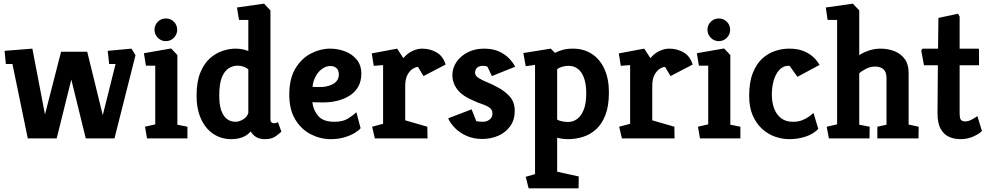

<svg xmlns="http://www.w3.org/2000/svg" viewBox="-20 -757 5401 1050"><path d="M132 0 48 -407H12L5 -479L157 -491L226 -131L314 -474H457L542 -127L612 -407H577L569 -479L699 -491L721 -455L606 0H449L370 -322L290 0Z M784 0 773 -64 829 -77V-398H778L767 -466L916 -492L950 -456V-75L1005 -64V0ZM887 -532Q861 -532 843 -550.5Q825 -569 825 -594Q825 -620 843 -638Q861 -656 887 -656Q913 -656 931 -638Q949 -620 949 -594Q949 -569 931 -550.5Q913 -532 887 -532Z M1245 4Q1190 4 1147 -24.5Q1104 -53 1079.5 -106.5Q1055 -160 1055 -234Q1055 -310 1075.5 -360Q1096 -410 1128.5 -438.5Q1161 -467 1198 -479Q1235 -491 1267 -491Q1288 -491 1305.5 -487.5Q1323 -484 1338 -478V-648H1287L1276 -716L1424 -737L1459 -700V-105Q1459 -92 1465 -87.5Q1471 -83 1478 -83Q1486 -83 1492.5 -85.5Q1499 -88 1500 -89L1519 -37Q1512 -30 1489.5 -13Q1467 4 1430 4Q1400 4 1381 -7.5Q1362 -19 1351 -38Q1333 -17 1306 -6.5Q1279 4 1245 4ZM1268 -91Q1289 -91 1311 -105Q1333 -119 1338 -140V-378Q1329 -386 1313 -392Q1297 -398 1279 -398Q1255 -398 1232 -384.5Q1209 -371 1194 -335.5Q1179 -300 1179 -233Q1179 -186 1189.5 -154.5Q1200 -123 1220 -107Q1240 -91 1268 -91Z M1789 4Q1732 4 1680 -22.5Q1628 -49 1595 -103Q1562 -157 1562 -239Q1562 -327 1595.5 -382.5Q1629 -438 1680.5 -464.5Q1732 -491 1785 -491Q1827 -491 1866 -476.5Q1905 -462 1930.5 -431.5Q1956 -401 1956 -354Q1956 -312 1938.5 -282Q1921 -252 1890.5 -233Q1860 -214 1821 -205Q1782 -196 1739 -197L1688 -198Q1694 -153 1721 -122Q1748 -91 1809 -91Q1855 -91 1883 -108.5Q1911 -126 1929 -143L1952 -56Q1943 -44 1920 -30Q1897 -16 1863.5 -6Q1830 4 1789 4ZM1689 -282 1722 -281Q1741 -280 1760.5 -283.5Q1780 -287 1796.5 -295Q1813 -303 1823 -316.5Q1833 -330 1833 -350Q1833 -373 1820 -384.5Q1807 -396 1787 -396Q1763 -396 1741.5 -380.5Q1720 -365 1706 -339Q1692 -313 1689 -282Z M2030 0 2015 -64 2075 -80V-401L2024 -397L2013 -465L2152 -491L2186 -439Q2206 -464 2234 -477.5Q2262 -491 2288 -491Q2332 -491 2367.5 -470.5Q2403 -450 2417 -404L2296 -341L2266 -391Q2254 -391 2237.5 -381Q2221 -371 2208.5 -348Q2196 -325 2196 -286V-99L2317 -64L2318 0Z M2617 3Q2570 3 2531.5 -14Q2493 -31 2467.5 -57.5Q2442 -84 2431 -110L2559 -159L2585 -94Q2591 -93 2601.5 -92Q2612 -91 2623 -91Q2633 -91 2644.5 -95.5Q2656 -100 2664.5 -110Q2673 -120 2673 -137Q2673 -158 2655.5 -169.5Q2638 -181 2616 -188Q2594 -195 2580 -202Q2510 -230 2482 -266.5Q2454 -303 2454 -346Q2454 -386 2477 -419Q2500 -452 2539 -471.5Q2578 -491 2627 -491Q2676 -491 2710 -475Q2744 -459 2765.5 -436Q2787 -413 2797 -392L2670 -341L2646 -392Q2646 -392 2639.5 -394.5Q2633 -397 2622 -397Q2607 -397 2597.5 -392.5Q2588 -388 2583 -379.5Q2578 -371 2578 -359Q2578 -343 2596.5 -331Q2615 -319 2643.5 -307.5Q2672 -296 2701 -280Q2738 -261 2766.5 -230.5Q2795 -200 2795 -150Q2795 -101 2770 -66.5Q2745 -32 2704.5 -14.5Q2664 3 2617 3Z M2871 273 2855 210 2906 195V-402L2855 -395L2842 -467L2992 -491L3015 -468Q3032 -477 3056 -484Q3080 -491 3113 -491Q3173 -491 3217 -462Q3261 -433 3285.5 -379.5Q3310 -326 3310 -251Q3310 -178 3291 -128.5Q3272 -79 3240 -50Q3208 -21 3168 -8.5Q3128 4 3087 4Q3071 4 3056 2Q3041 0 3027 -4V182L3145 208L3144 273ZM3087 -90Q3114 -90 3136.5 -106.5Q3159 -123 3172.5 -157.5Q3186 -192 3186 -246Q3186 -298 3173.5 -331.5Q3161 -365 3139.5 -381Q3118 -397 3090 -397Q3071 -397 3054.5 -392Q3038 -387 3027 -379V-103Q3036 -97 3053.5 -93.5Q3071 -90 3087 -90Z M3381 0 3366 -64 3426 -80V-401L3375 -397L3364 -465L3503 -491L3537 -439Q3557 -464 3585 -477.5Q3613 -491 3639 -491Q3683 -491 3718.5 -470.5Q3754 -450 3768 -404L3647 -341L3617 -391Q3605 -391 3588.5 -381Q3572 -371 3559.5 -348Q3547 -325 3547 -286V-99L3668 -64L3669 0Z M3808 0 3797 -64 3853 -77V-398H3802L3791 -466L3940 -492L3974 -456V-75L4029 -64V0ZM3911 -532Q3885 -532 3867 -550.5Q3849 -569 3849 -594Q3849 -620 3867 -638Q3885 -656 3911 -656Q3937 -656 3955 -638Q3973 -620 3973 -594Q3973 -569 3955 -550.5Q3937 -532 3911 -532Z M4296 4Q4258 4 4219 -9.5Q4180 -23 4148 -52Q4116 -81 4096.5 -125.5Q4077 -170 4077 -233Q4077 -308 4097 -358Q4117 -408 4149 -437Q4181 -466 4219.5 -478.5Q4258 -491 4295 -491Q4339 -491 4369.5 -479.5Q4400 -468 4419.5 -452Q4439 -436 4449 -421.5Q4459 -407 4462 -402L4341 -337L4298 -397H4290Q4271 -397 4254.5 -385.5Q4238 -374 4226 -352.5Q4214 -331 4207.5 -302Q4201 -273 4201 -238Q4201 -199 4213 -165.5Q4225 -132 4250.5 -111.5Q4276 -91 4317 -91Q4346 -91 4368 -100Q4390 -109 4405.5 -120.5Q4421 -132 4429 -139L4455 -52Q4428 -24 4386 -10Q4344 4 4296 4Z M4513 0 4501 -64 4558 -77V-648H4506L4496 -716L4644 -737L4679 -700V-455Q4698 -469 4730 -480Q4762 -491 4795 -491Q4837 -491 4872 -477Q4907 -463 4928 -434Q4949 -405 4949 -359V-76L5004 -64L5003 0H4778V-64L4828 -75V-331Q4828 -363 4811.5 -378Q4795 -393 4766 -393Q4737 -393 4711.5 -378.5Q4686 -364 4679 -356V-75L4736 -64L4735 0Z M5233 4Q5200 4 5171.5 -8Q5143 -20 5125 -51Q5107 -82 5107 -138L5109 -400H5033L5018 -481L5025 -491H5110L5112 -659L5219 -682L5228 -666V-491H5329Q5334 -491 5334 -485V-400H5228V-139Q5228 -108 5236 -100.5Q5244 -93 5259 -93Q5276 -93 5296 -104Q5316 -115 5325 -122L5350 -41Q5337 -26 5304 -11Q5271 4 5233 4Z"/></svg>

Font: Kreon Light
Style: Regular
Weight: 300
Designer: Julia Petretta
Foundry: Julia Petretta and Eli Heuer
Version: Version 2.002